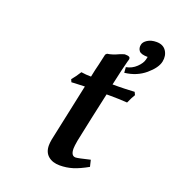

<svg xmlns="http://www.w3.org/2000/svg" viewBox="-128 -792 813 897"><g transform="rotate(20 278.5 -343.5)"><path d="M498 -691.9Q531.2 -691.9 546.4 -668.9Q561.5 -646 555.2 -615.2Q548.3 -582.5 506.6 -547.1Q464.8 -511.7 404.8 -504.9L402.8 -532.2Q432.1 -537.6 453.4 -558.1Q474.6 -578.6 479 -597.2Q480 -599.6 480.5 -603.3Q481 -606.9 481.4 -608.9Q481.9 -610.8 482.9 -611.8Q448.7 -611.8 439 -624.5Q429.2 -637.2 433.1 -654.8Q435.5 -668.9 453.4 -680.4Q471.2 -691.9 498 -691.9ZM215.8 -439Q239.7 -435.1 265.1 -435.1Q272.9 -474.1 279.8 -500Q282.2 -511.2 286.4 -529.5Q290.5 -547.9 292 -554.2L298.8 -561Q323.2 -564 355 -579.1Q366.7 -584 377.9 -586.9Q394 -586.9 399.9 -583.5Q405.8 -580.1 404.8 -571.8Q404.3 -568.8 402.8 -564.2Q401.4 -559.6 400.9 -558.1Q391.6 -524.4 372.1 -435.1H401.9Q426.8 -435.1 481 -438L487.8 -423.8Q478.5 -409.7 464.8 -378.9Q425.3 -381.8 383.8 -381.8H361.8Q331.5 -245.1 308.1 -131.8Q303.2 -103.5 303.2 -91.8Q303.2 -55.2 326.2 -55.2Q336.9 -55.2 397 -69.8L404.8 -37.1Q364.3 -14.2 333.3 -4.6Q302.2 4.9 269 4.9Q233.4 4.9 211.7 -13.4Q189.9 -31.7 189.9 -65.9Q189.9 -78.1 192.9 -95.2L253.9 -381.8Q246.6 -381.3 231 -380.9Q215.3 -380.4 204.3 -379.9Q193.4 -379.4 188 -378.9L182.1 -392.1Q198.7 -411.6 215.8 -439Z"/></g></svg>

Font: Linear Smooth
Style: Bold Italic
Weight: 700
Designer: Philipp H. Poll, Flanker
Foundry: Philipp H. Poll, reworked by Flanker
Version: Version 1.061 | FøM Fix